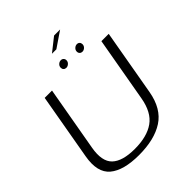

<svg xmlns="http://www.w3.org/2000/svg" viewBox="-246 -1061 1215 1215"><g transform="rotate(-45 361.0 -454.0)"><path d="M289.5 4Q428 4 511.8 -50.2Q595.5 -104.5 618 -230.5L696 -674.5H630.5L554 -240.5Q535.5 -133 471.8 -87.8Q408 -42.5 298 -42.5Q188 -42.5 140.5 -88Q93 -133.5 112 -240.5L188.5 -674.5H123L45 -230.5Q22.5 -104.5 87.2 -50.2Q152 4 289.5 4ZM355 -712Q367.5 -712 378.2 -721.8Q389 -731.5 389 -745.5Q389 -756.5 381.8 -763.8Q374.5 -771 364 -771Q350.5 -771 340 -761.2Q329.5 -751.5 329.5 -737.5Q329.5 -726 336.5 -719Q343.5 -712 355 -712ZM498.5 -712Q512 -712 522.2 -721.8Q532.5 -731.5 532.5 -745.5Q532.5 -756.5 525.8 -763.8Q519 -771 507.5 -771Q494.5 -771 484 -761.2Q473.5 -751.5 473.5 -737.5Q473.5 -726 480.8 -719Q488 -712 498.5 -712ZM353 -839.5H392.5L498 -911.5H444Z"/></g></svg>

Font: Anybody SemiExpanded Light
Style: Italic
Weight: 300
Width: 6
Italic angle: -10°
Version: Version 1.113;gftools[0.9.25]